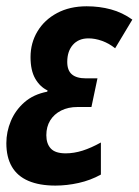

<svg xmlns="http://www.w3.org/2000/svg" viewBox="-21 -575 437 605"><path d="M153.8 9.8Q103 9.8 68.4 -5.1Q33.7 -20 16.4 -49.8Q-1 -79.6 -1 -124Q-1 -159.7 13.2 -193.6Q27.3 -227.5 55.9 -252.7Q84.5 -277.8 127.9 -286.1L128.9 -290Q105 -301.3 90.1 -327.1Q75.2 -353 75.2 -395Q75.2 -439.9 97.2 -476.3Q119.1 -512.7 158.9 -533.9Q198.7 -555.2 252 -555.2Q292.5 -555.2 328.6 -545.4Q364.7 -535.6 396 -513.2L341.8 -422.9Q322.3 -438.5 300.3 -446.3Q278.3 -454.1 257.8 -454.1Q226.6 -454.1 208.7 -433.8Q190.9 -413.6 190.9 -379.9Q190.9 -353 205.6 -340.6Q220.2 -328.1 250 -328.1H286.1L267.1 -237.8H223.1Q193.8 -237.8 171.6 -226.6Q149.4 -215.3 137.2 -195.6Q125 -175.8 125 -148.9Q125 -122.1 139.2 -106.9Q153.3 -91.8 186 -91.8Q211.9 -91.8 239 -100.3Q266.1 -108.9 296.9 -126V-24.9Q264.2 -6.8 226.8 1.5Q189.5 9.8 153.8 9.8Z"/></svg>

Font: Open Sans Condensed
Style: Italic
Weight: 400
Width: 3
Italic angle: -12°
Designer: Monotype Design Team
Foundry: Monotype Imaging Inc.
Version: Version 3.000